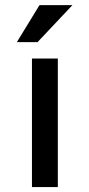

<svg xmlns="http://www.w3.org/2000/svg" viewBox="-20 -737 352 757"><path d="M106 0.5V-506.3H208V0.5ZM46.4 -570.8 135.7 -716.8H265.6L127.9 -570.8Z"/></svg>

Font: Alte DIN 1451 Mittelschrift
Style: Regular
Weight: 400
Designer: Peter Wiegel
Foundry: Peter Wiegel
Version: Version 1.002 September 20, 2019